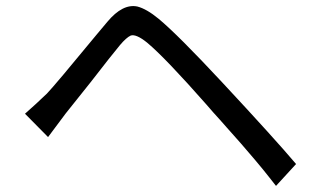

<svg xmlns="http://www.w3.org/2000/svg" viewBox="-20 -653 1040 626"><path d="M61.5 -282.2Q91.8 -308.6 132.8 -347.7Q158.2 -374 294.9 -540Q315.4 -564.5 330.1 -582Q379.9 -641.6 427.7 -631.8Q458 -624 497.1 -591.8Q559.6 -540 704.1 -384.8Q877.9 -198.2 945.3 -118.2L879.9 -46.9Q870.1 -59.6 858.4 -74.2Q846.7 -88.9 836.9 -101.1Q827.1 -113.3 812.5 -130.4Q797.9 -147.5 790 -156.7Q782.2 -166 765.6 -185.1Q749 -204.1 743.2 -210.4Q737.3 -216.8 718.8 -237.8Q700.2 -258.8 697.3 -262.2Q694.3 -265.6 674.8 -287.1L655.3 -309.6Q519.5 -463.9 460 -513.7Q423.8 -543 406.2 -537.1Q391.6 -530.3 371.1 -505.9Q345.7 -475.6 275.4 -384.8Q214.8 -308.6 194.3 -283.2Q173.8 -255.9 136.7 -206.1Z"/></svg>

Font: Taipei Sans TC Beta
Style: Regular
Weight: 400
Designer: JT Foundry
Foundry: JT Foundry
Version: Version 1.000